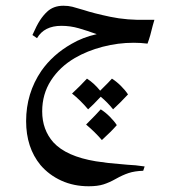

<svg xmlns="http://www.w3.org/2000/svg" viewBox="-20 -313 618 669"><path d="M512 -223Q504 -188 494 -161Q470 -164 446 -164Q391 -164 337.5 -150Q284 -136 241 -111Q188 -80 157.5 -32.5Q127 15 127 75Q127 139 166 183Q211 232 314 249Q358 256 402 259L424 261Q451 262 484 267L479 282Q449 283 428 290Q407 297 384 310Q361 323 340.5 329.5Q320 336 289 336Q237 336 194 316.5Q151 297 121 262Q71 201 71 109Q71 12 124 -66Q164 -123 229 -160Q268 -183 317 -194Q284 -206 254.5 -214.5Q225 -223 194 -223Q134 -223 109 -180L93 -191Q108 -225 119.5 -242.5Q131 -260 144 -272Q166 -293 201 -293Q218 -293 232 -289.5Q246 -286 272 -278Q305 -267 364 -254.5Q423 -242 494 -244H518ZM374 68Q355 44 331 24L306 50L287 68Q259 35 231 13Q259 -13 283 -39Q307 -24 329 3Q329 3 356 -24L370 -39Q386 -29 401.5 -13.5Q417 2 426 16Q398 46 374 68ZM335 175Q311 147 280 121Q318 83 331 68Q347 78 362.5 93.5Q378 109 387 123Q368 145 335 175Z"/></svg>

Font: Mirza
Style: Regular
Weight: 400
Designer: Arabic design by Kourosh Beigpour, Latin design by Eduardo Tunni, engineering by Lasse Fister
Version: Version 1.000